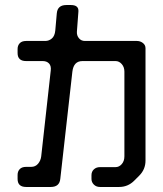

<svg xmlns="http://www.w3.org/2000/svg" viewBox="-20 -641 649 764"><path d="M50 71Q50 103 84 103H182Q217 103 220 70L268 -356Q273 -398 308 -398H440Q454 -398 464.5 -386Q475 -374 475 -356V-19Q475 0 464.5 12Q454 24 440 24H378Q363 24 353.5 33Q344 42 344 56V71Q344 84 353.5 93.5Q363 103 378 103H454Q489 103 514 78L534 58Q559 33 559 -2V-449Q559 -462 548.5 -470Q538 -478 525 -478H318Q303 -478 294 -489Q285 -500 286 -515L292 -595Q294 -621 262 -621H244Q209 -621 206 -588L200 -520Q198 -498 186.5 -488Q175 -478 160 -478H84Q67 -478 58.5 -469Q50 -460 50 -446V-430Q50 -398 84 -398H150Q166 -398 175 -388.5Q184 -379 182 -361L144 -19Q142 -2 131.5 10.5Q121 23 104 23H84Q67 23 58.5 32Q50 41 50 55Z"/></svg>

Font: WDXL Lubrifont JP N
Style: Regular
Weight: 400
Designer: [WDXL Lubrifont] Copyright 2020-2022 (c) NightFurySL2001, Skr-ZERO; [ZCOOL QingKe HuangYou] Copyright 2018-2022 (c) The 
Version: Version 2.001;hotconv 1.1.1;makeotfexe 2.6.0